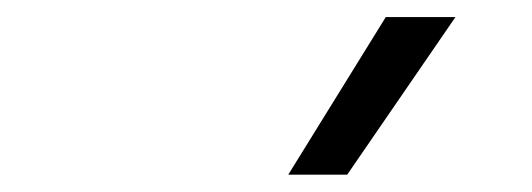

<svg xmlns="http://www.w3.org/2000/svg" viewBox="-20 -815 626 226"><path d="M319.3 -609.4 434.1 -794.9H516.1L388.7 -609.4Z"/></svg>

Font: Cascadia Code Light
Style: Italic
Weight: 300
Italic angle: -10°
Monospace: yes
Designer: Aaron Bell
Foundry: Saja Typeworks
Version: Version 2404.023; ttfautohint (v1.8.4)